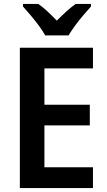

<svg xmlns="http://www.w3.org/2000/svg" viewBox="-20 -957 544 977"><path d="M453 0H81V-714H453V-609H206V-424H437V-319H206V-106H453ZM210 -777Q198 -799 178 -826Q158 -853 136 -879Q114 -905 97 -924V-937H175Q198 -921 221.5 -899Q245 -877 269 -852Q295 -878 317.5 -898.5Q340 -919 365 -937H443V-924Q426 -905 404 -879.5Q382 -854 362 -826.5Q342 -799 329 -777Z"/></svg>

Font: Noto Sans Khmer SemiCondensed SemiBold
Style: Regular
Weight: 600
Width: 4
Designer: Danh Hong and the Monotype Design Team
Foundry: Monotype Imaging Inc.
Version: Version 2.004; ttfautohint (v1.8.4.7-5d5b)